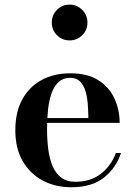

<svg xmlns="http://www.w3.org/2000/svg" viewBox="-20 -778 569 808"><path d="M280.5 10Q213 10 159.8 -18.2Q106.5 -46.5 75.5 -100Q44.5 -153.5 44.5 -230Q44.5 -306.5 74 -360Q103.5 -413.5 155.5 -441.5Q207.5 -469.5 275.5 -469.5Q348.5 -469.5 394.2 -440.2Q440 -411 461.8 -363.2Q483.5 -315.5 483.5 -261H111.5V-281H352Q351.5 -308.5 349.5 -338.2Q347.5 -368 340 -393.5Q332.5 -419 317.2 -434.8Q302 -450.5 275.5 -450.5Q246 -450.5 227 -433.2Q208 -416 197.2 -386Q186.5 -356 182.2 -317.5Q178 -279 178 -236Q178 -189.5 183.2 -149.2Q188.5 -109 201.5 -78.5Q214.5 -48 237.8 -30.5Q261 -13 297 -13Q362 -13 405.2 -47.2Q448.5 -81.5 467.5 -134H489Q469.5 -72.5 418.2 -31.2Q367 10 280.5 10ZM273 -608Q241.5 -608 219.8 -629.8Q198 -651.5 198 -683.5Q198 -714.5 219.8 -736.5Q241.5 -758.5 273 -758.5Q304 -758.5 326 -736.5Q348 -714.5 348 -683.5Q348 -651.5 326 -629.8Q304 -608 273 -608Z"/></svg>

Font: Bodoni Moda 11pt SemiBold
Style: Regular
Weight: 600
Designer: Owen Earl
Foundry: indestructible type
Version: Version 2.004